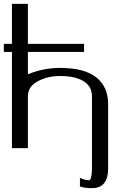

<svg xmlns="http://www.w3.org/2000/svg" viewBox="-20 -770 665 998"><path d="M458 -270.5Q458 -321.3 414.1 -348.1Q370.1 -375 292 -375Q226.6 -375 175.8 -347.2Q125 -319.3 125 -270.5V0H42V-500H0V-542H42V-750H125V-542H417V-500H125V-383.8Q205.1 -417 292 -417Q418.9 -417 480.5 -367.7Q542 -318.4 542 -229.5V105.5Q542 208 458 208Q419.9 208 395.5 199.2V154.3Q419.9 167 442.4 167Q458 167 458 97.7Z"/></svg>

Font: okolaks
Style: Regular
Weight: 500
Version: Version 000.6.0